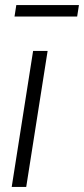

<svg xmlns="http://www.w3.org/2000/svg" viewBox="-20 -734 330 754"><path d="M83 0H26L110 -534H167ZM37 -669 44 -714H290L283 -669Z"/></svg>

Font: Georama ExtraCondensed Thin Light
Style: Italic
Weight: 300
Italic angle: -9°
Version: Version 1.001